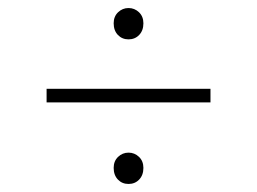

<svg xmlns="http://www.w3.org/2000/svg" viewBox="-20 -568 640 478"><path d="M263 -510Q263 -527 274 -537.5Q285 -548 300 -548Q315 -548 326 -537.5Q337 -527 337 -510Q337 -492 326.5 -481Q316 -470 300 -470Q284 -470 273.5 -481Q263 -492 263 -510ZM263 -150Q263 -167 274 -177.5Q285 -188 300 -188Q315 -188 326 -177.5Q337 -167 337 -150Q337 -132 326.5 -121Q316 -110 300 -110Q284 -110 273.5 -121Q263 -132 263 -150ZM96 -313V-347H504V-313Z"/></svg>

Font: TypoPRO Source Code Pro
Style: Italic
Weight: 300
Italic angle: -11°
Monospace: yes
Designer: Paul D. Hunt, Teo Tuominen
Foundry: Adobe Systems Incorporated
Version: Version 1.030;PS 1.0;hotconv 1.0.84;makeotf.lib2.5.63406